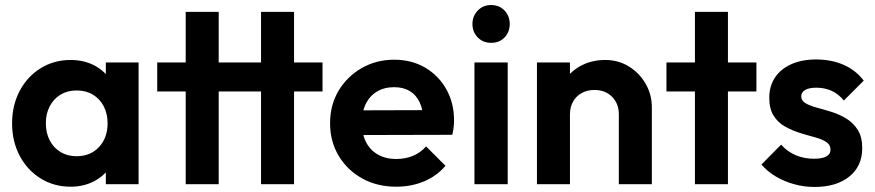

<svg xmlns="http://www.w3.org/2000/svg" viewBox="-20 -731 3472 762"><path d="M260 10Q194 10 141 -23Q88 -56 58 -113Q28 -170 28 -241Q28 -313 58 -370Q88 -427 141 -460Q194 -493 260 -493Q312 -493 353 -472Q394 -451 418.5 -413.5Q443 -376 445 -329V-155Q443 -107 418.5 -70Q394 -33 353 -11.5Q312 10 260 10ZM284 -111Q339 -111 373 -147.5Q407 -184 407 -242Q407 -280 391.5 -309.5Q376 -339 348.5 -355.5Q321 -372 284 -372Q248 -372 220.5 -355.5Q193 -339 177.5 -309.5Q162 -280 162 -242Q162 -203 177.5 -173.5Q193 -144 220.5 -127.5Q248 -111 284 -111ZM400 0V-130L421 -248L400 -364V-483H530V0Z M717 0V-684H848V0ZM604 -368V-483H1260V-368ZM1016 0V-684H1147V0Z M1553 10Q1477 10 1418 -22.5Q1359 -55 1324.5 -112Q1290 -169 1290 -242Q1290 -314 1323.5 -370.5Q1357 -427 1415 -460.5Q1473 -494 1544 -494Q1614 -494 1667.5 -462.5Q1721 -431 1751.5 -376.5Q1782 -322 1782 -253Q1782 -240 1780.5 -226.5Q1779 -213 1775 -196L1369 -195V-293L1714 -294L1661 -253Q1659 -296 1645.5 -325Q1632 -354 1606.5 -369.5Q1581 -385 1544 -385Q1505 -385 1476 -367.5Q1447 -350 1431.5 -318.5Q1416 -287 1416 -244Q1416 -200 1432.5 -167.5Q1449 -135 1480 -117.5Q1511 -100 1552 -100Q1589 -100 1619 -112.5Q1649 -125 1671 -150L1748 -73Q1713 -32 1662.5 -11Q1612 10 1553 10Z M1863 0V-483H1995V0ZM1929 -561Q1897 -561 1876 -582.5Q1855 -604 1855 -636Q1855 -667 1876 -689Q1897 -711 1929 -711Q1962 -711 1982.5 -689Q2003 -667 2003 -636Q2003 -604 1982.5 -582.5Q1962 -561 1929 -561Z M2436 0V-277Q2436 -320 2409 -347Q2382 -374 2339 -374Q2311 -374 2289 -362Q2267 -350 2254.5 -328Q2242 -306 2242 -277L2191 -303Q2191 -360 2215.5 -402.5Q2240 -445 2283.5 -469Q2327 -493 2382 -493Q2435 -493 2477 -466.5Q2519 -440 2543 -397.5Q2567 -355 2567 -306V0ZM2111 0V-483H2242V0Z M2738 0V-684H2869V0ZM2625 -368V-483H2982V-368Z M3212 11Q3171 11 3131.5 0Q3092 -11 3059 -30.5Q3026 -50 3002 -78L3080 -157Q3105 -129 3138 -115Q3171 -101 3211 -101Q3243 -101 3259.5 -110Q3276 -119 3276 -137Q3276 -157 3258.5 -168Q3241 -179 3213 -186.5Q3185 -194 3154.5 -203.5Q3124 -213 3096 -228.5Q3068 -244 3050.5 -271.5Q3033 -299 3033 -343Q3033 -389 3055.5 -423Q3078 -457 3120 -476Q3162 -495 3219 -495Q3279 -495 3327.5 -474Q3376 -453 3408 -411L3329 -332Q3307 -359 3279.5 -371Q3252 -383 3220 -383Q3191 -383 3175.5 -374Q3160 -365 3160 -349Q3160 -331 3177.5 -321Q3195 -311 3223 -303.5Q3251 -296 3281.5 -286.5Q3312 -277 3339.5 -260Q3367 -243 3384.5 -215Q3402 -187 3402 -143Q3402 -72 3351 -30.5Q3300 11 3212 11Z"/></svg>

Font: Outfit Thin SemiBold
Style: Regular
Weight: 600
Version: Version 1.100;gftools[0.9.27]